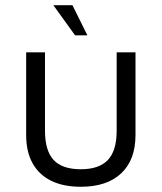

<svg xmlns="http://www.w3.org/2000/svg" viewBox="-20 -699 618 734"><path d="M289 15Q222 15 175.5 -8Q129 -31 104.5 -75Q80 -119 80 -183V-499H152V-199Q152 -123 185 -87.5Q218 -52 289 -52Q359 -52 392.5 -87.5Q426 -123 426 -199V-499H498V-183Q498 -88 443.5 -36.5Q389 15 289 15ZM267 -564 184 -679H257L314 -564Z"/></svg>

Font: Maven Pro VF Beta
Style: Regular
Weight: 400
Designer: Joe Prince
Foundry: Joe Prince
Version: Version 2.002